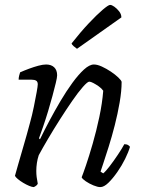

<svg xmlns="http://www.w3.org/2000/svg" viewBox="-20 -763 582 783"><path d="M118 0Q111 0 99 -5Q87 -10 74.5 -17.5Q62 -25 52.5 -33Q43 -41 41 -46Q45 -60 54 -92Q63 -124 76 -168Q89 -212 102 -261Q111 -293 118 -327.5Q125 -362 129.5 -387Q134 -412 134 -419Q134 -430 127.5 -434Q121 -438 109 -438H56Q56 -446 58 -454Q60 -462 62 -468Q80 -476 99 -483Q118 -490 136.5 -495Q155 -500 168 -500Q189 -500 201 -488.5Q213 -477 213 -456Q213 -447 207.5 -424.5Q202 -402 194 -372Q186 -342 176 -309Q166 -276 156 -247Q146 -218 139 -199L143 -195Q160 -230 181.5 -270.5Q203 -311 227 -351.5Q251 -392 275.5 -425.5Q300 -459 322.5 -479.5Q345 -500 363 -500Q377 -500 395.5 -491.5Q414 -483 432 -471Q450 -459 462.5 -447Q475 -435 476 -429Q476 -392 468 -345.5Q460 -299 448 -252Q436 -205 423 -164Q410 -123 401 -96Q392 -69 390 -63L401 -56Q411 -64 427.5 -85.5Q444 -107 461 -132.5Q478 -158 487 -175Q497 -175 503 -171Q509 -167 510 -164Q504 -143 490.5 -115.5Q477 -88 458.5 -61.5Q440 -35 422 -17.5Q404 0 389 0Q378 0 361 -7Q344 -14 330 -23.5Q316 -33 313 -40Q318 -52 330.5 -88.5Q343 -125 358 -177Q373 -229 385 -285.5Q397 -342 401 -393Q394 -403 382.5 -411Q371 -419 360.5 -424.5Q350 -430 344 -430Q337 -430 318 -408.5Q299 -387 274.5 -351.5Q250 -316 224.5 -276Q199 -236 176 -197Q153 -158 138 -130Q133 -115 130.5 -98.5Q128 -82 128 -66Q128 -53 129.5 -41Q131 -29 134 -14Q133 -11 129.5 -7.5Q126 -4 118 0ZM294 -564Q288 -568 280.5 -574.5Q273 -581 272 -586Q309 -633 342 -668Q375 -703 398.5 -723Q422 -743 429 -743Q436 -743 446.5 -735.5Q457 -728 466 -716.5Q475 -705 475 -692Z"/></svg>

Font: Texturina Medium 12pt ExtraLight
Style: Italic
Weight: 250
Italic angle: -11°
Version: Version 1.002